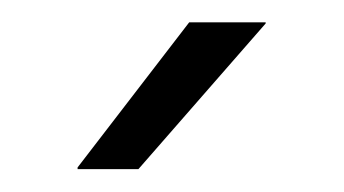

<svg xmlns="http://www.w3.org/2000/svg" viewBox="-20 -702 308 172"><path d="M49.5 -552 149.5 -682H218V-681L104 -550.5H49.5Z"/></svg>

Font: Anek Malayalam Light
Style: Regular
Weight: 300
Version: Version 1.003